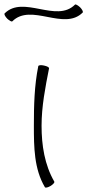

<svg xmlns="http://www.w3.org/2000/svg" viewBox="-92 -839 397 873"><path d="M-36 -742C49 -827 199 -697 284 -782C287 -785 282 -796 272 -806C262 -815 252 -821 249 -818C164 -733 14 -863 -71 -778C-74 -775 -69 -764 -59 -754C-49 -745 -39 -739 -36 -742ZM82 -538C64 -449 62 -358 62 -267C62 -170 63 -71 112 12C114 16 125 14 137 7C149 0 157 -9 155 -13C111 -89 97 -178 97 -267C97 -355 114 -442 131 -528C132 -533 122 -538 108 -541C95 -544 83 -543 82 -538Z"/></svg>

Font: Nupuram Thin
Style: Regular
Weight: 100
Designer: Santhosh Thottingal (santhosh.thottingal@gmail.com)
Foundry: SMC
Version: Version 1.000